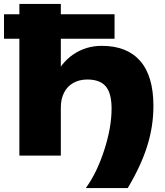

<svg xmlns="http://www.w3.org/2000/svg" viewBox="-43 -790 837 975"><path d="M-22.7 -717.5H538.7V-593.3H-22.7ZM736.1 -251.4Q736.1 -148.8 704.6 -48.3Q673 52.2 605.7 165H392.8Q449.3 87 486.4 -27.9Q523.6 -142.9 523.6 -238.2Q523.6 -317.2 493.8 -351.7Q464.1 -386.2 400.8 -386.2Q359.5 -386.2 329 -368.8Q298.6 -351.5 282.3 -319.5Q265.9 -287.5 265.9 -243.5V0H55.4V-770H265.9V-353.9L230.7 -387.9Q265 -470.2 329.3 -513.7Q393.6 -557.2 474 -557.2Q601.9 -557.2 669 -480.4Q736.1 -403.7 736.1 -251.4Z"/></svg>

Font: Unbounded Variable
Style: Regular
Weight: 400
Designer: Luke Prowse, Jean-Baptiste Morizot, Fátima Lázaro, Florian Runge
Foundry: NaN
Version: Version 1.600;FEAKit 1.0